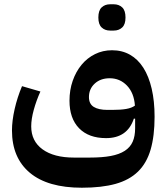

<svg xmlns="http://www.w3.org/2000/svg" viewBox="-20 -645 781 898"><path d="M363 233Q203 233 119.5 163Q36 93 36 -35Q36 -80 48.5 -135Q61 -190 83 -242L169 -217Q150 -175 138 -131.5Q126 -88 126 -54Q126 15 179 53.5Q232 92 326 92H400Q458 92 498 84.5Q538 77 563.5 60.5Q589 44 600.5 18Q612 -8 612 -45V-90H606Q576 1 476 1Q395 1 350 -45Q305 -91 305 -174Q305 -224 320 -267Q335 -310 361.5 -342Q388 -374 424.5 -392Q461 -410 504 -410Q551 -410 588 -389Q625 -368 650.5 -328Q676 -288 689.5 -230Q703 -172 703 -99Q703 -9 684.5 54.5Q666 118 625.5 157.5Q585 197 520.5 215Q456 233 363 233ZM504 -131Q545 -131 570.5 -135.5Q596 -140 611 -151Q607 -210 574 -244.5Q541 -279 493 -279Q450 -279 423 -254Q396 -229 396 -191Q396 -159 418.5 -145Q441 -131 483 -131ZM495 -502Q471 -502 455.5 -516.5Q440 -531 440 -563Q440 -596 455.5 -610.5Q471 -625 495 -625H512Q536 -625 551.5 -610.5Q567 -596 567 -563Q567 -531 551.5 -516.5Q536 -502 512 -502Z"/></svg>

Font: IBM Plex Sans Arabic SmBld
Style: Regular
Weight: 600
Designer: Mike Abbink, Paul van der Laan, Pieter van Rosmalen, Wael Morcos, Khajak Apelian
Foundry: Bold Monday
Version: Version 1.005